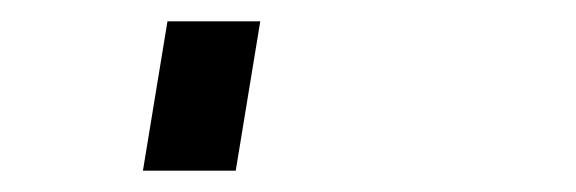

<svg xmlns="http://www.w3.org/2000/svg" viewBox="-20 60 540 180"><path d="M114 220 137 80H224L201 220Z"/></svg>

Font: Iosevka Slab Semibold
Style: Italic
Weight: 600
Italic angle: -9°
Monospace: yes
Designer: Belleve Invis
Foundry: Belleve Invis
Version: Version 11.1.1; ttfautohint (v1.8.3)